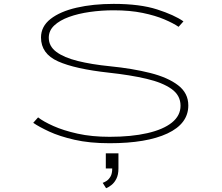

<svg xmlns="http://www.w3.org/2000/svg" viewBox="-20 -726 1140 988"><path d="M544 11Q440.5 11 363.2 -6.8Q286 -24.5 233.2 -49Q180.5 -73.5 151 -94L176 -122Q202.5 -101 254.2 -77.8Q306 -54.5 379.2 -38.2Q452.5 -22 544 -22Q656 -22 738 -40.8Q820 -59.5 864.5 -95.2Q909 -131 909 -182Q909 -235 863 -268Q817 -301 734 -320.5Q651 -340 540.5 -352Q366.5 -371 278.8 -410.2Q191 -449.5 191 -533Q191 -590 240.2 -628.5Q289.5 -667 374.2 -686.5Q459 -706 565 -706Q700 -706 788.5 -677.5Q877 -649 924 -616L899 -588Q872 -606.5 825.8 -626.2Q779.5 -646 714.2 -659.5Q649 -673 565 -673Q502 -673 442.2 -664.5Q382.5 -656 335 -638.8Q287.5 -621.5 259.2 -595Q231 -568.5 231 -532Q231 -488 270 -459Q309 -430 380 -412.2Q451 -394.5 546.5 -385Q662 -373.5 753 -350.5Q844 -327.5 896.5 -287.2Q949 -247 949 -183.5Q949 -89.5 841.5 -39.2Q734 11 544 11ZM524.5 141V63H589.5V141Q589.5 173 578.8 194Q568 215 553 226.5Q538 238 526 242.5L508.5 215Q517 212 528.5 204.8Q540 197.5 548.8 182.2Q557.5 167 557.5 141Z"/></svg>

Font: Trispace Expanded Thin
Style: Regular
Weight: 100
Width: 7
Designer: Tyler Finck
Foundry: Etcetera Type Company
Version: Version 1.210; ttfautohint (v1.8.3)